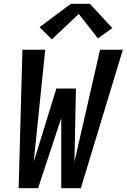

<svg xmlns="http://www.w3.org/2000/svg" viewBox="-20 -999 672 1019"><path d="M79 0 99 -735H220L159 -140L279 -529H383L375 -140L511 -735H632L409 0H305V-372L182 0ZM255 -790 190 -855 356 -979H457L576 -850L500 -795L398 -925Z"/></svg>

Font: Iosevka SS04 Extended Oblique
Style: Bold
Weight: 700
Width: 7
Italic angle: -9°
Monospace: yes
Designer: Belleve Invis
Foundry: Belleve Invis
Version: Version 19.0.0; ttfautohint (v1.8.4)